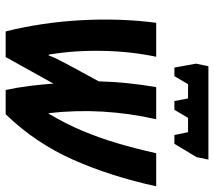

<svg xmlns="http://www.w3.org/2000/svg" viewBox="-60 -714 774 695"><g transform="rotate(90 327.5 -367.0)"><path d="M94.2 0Q61.5 -131.8 53.7 -272.5Q45.9 -413.1 63 -544.9H186Q166.5 -452.6 164.6 -350.3Q162.6 -248 178.2 -155.8H181.2Q188.5 -176.3 198 -193.8Q207.5 -211.4 216.8 -230L274.9 -336.9Q276.4 -389.6 281.7 -441.9Q287.1 -494.1 295.9 -544.9H412.1Q390.1 -447.8 384.5 -350.6Q378.9 -253.4 390.1 -155.8H392.1Q428.7 -217.8 454.1 -278.1Q479.5 -338.4 498.8 -403.6Q518.1 -468.8 535.2 -544.9H654.8Q619.6 -382.3 559.1 -245.1Q498.5 -107.9 394 0H306.2Q296.9 -43.5 291.5 -86.9Q286.1 -130.4 283.2 -172.9L187 0ZM225.1 -610.8 210.9 -689 220.2 -733.9H558.1L549.3 -690.9L501 -610.8H469.2L459 -660.2H407.2L377.9 -610.8H346.2L336.9 -660.2H285.2L256.3 -610.8Z"/></g></svg>

Font: Open Sans Condensed
Style: Bold Italic
Weight: 700
Width: 3
Italic angle: -12°
Designer: Monotype Design Team
Foundry: Monotype Imaging Inc.
Version: Version 3.003; ttfautohint (v1.8.4)